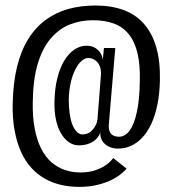

<svg xmlns="http://www.w3.org/2000/svg" viewBox="-20 -690 653 712"><path d="M273.5 3Q311.5 3 341.8 -4.5Q372 -12 394 -23Q416 -34 429.8 -45.8Q443.5 -57.5 449.5 -64.5L400 -104Q398 -101 390 -92.2Q382 -83.5 366.8 -74Q351.5 -64.5 329.8 -57.5Q308 -50.5 277.5 -50.5Q247.5 -50.5 220.5 -59.8Q193.5 -69 171.2 -88Q149 -107 133.2 -137.8Q117.5 -168.5 109 -211.5Q100.5 -254.5 101.5 -311Q102.5 -395.5 120 -453.5Q137.5 -511.5 168 -547.2Q198.5 -583 238.5 -599Q278.5 -615 325 -615Q368.5 -615 402 -602.8Q435.5 -590.5 457.5 -563.2Q479.5 -536 489.8 -493.2Q500 -450.5 498.5 -389Q497.5 -320.5 487.5 -274.5Q477.5 -228.5 460.8 -205.8Q444 -183 421.5 -183Q409.5 -183 400.2 -187.5Q391 -192 386.8 -202Q382.5 -212 383.5 -228L407.5 -512H365.5L361 -467Q361 -477 354.8 -489.5Q348.5 -502 334.8 -511.2Q321 -520.5 300.5 -520.5Q278 -520.5 256.8 -506.8Q235.5 -493 219 -466.2Q202.5 -439.5 192.8 -401Q183 -362.5 182 -313.5Q181 -276 187.5 -246Q194 -216 206.5 -195Q219 -174 235.8 -162.5Q252.5 -151 272.5 -151Q294 -151 310.8 -157.8Q327.5 -164.5 338 -175.5Q348.5 -186.5 352 -199.5Q351 -188 355 -176.8Q359 -165.5 368 -157Q377 -148.5 389.5 -143.8Q402 -139 418.5 -139Q443.5 -139 466 -149.2Q488.5 -159.5 507.5 -179.5Q526.5 -199.5 540.8 -230Q555 -260.5 563.5 -301Q572 -341.5 573 -392Q574.5 -463.5 559.2 -515.5Q544 -567.5 513.5 -602Q483 -636.5 437.8 -653Q392.5 -669.5 334 -669.5Q279.5 -669.5 233.5 -656.8Q187.5 -644 149.8 -616.5Q112 -589 85 -545.8Q58 -502.5 43.2 -442.5Q28.5 -382.5 27 -304.5Q26 -249 34.5 -204.2Q43 -159.5 58.8 -125.2Q74.5 -91 97 -66.8Q119.5 -42.5 147.2 -27Q175 -11.5 207 -4.2Q239 3 273.5 3ZM286 -191.5Q274 -191.5 264 -202Q254 -212.5 247.5 -230.2Q241 -248 238 -271.2Q235 -294.5 235 -320Q235.5 -353 241.8 -381.2Q248 -409.5 258.5 -430.8Q269 -452 281.8 -463.5Q294.5 -475 307 -475Q319.5 -475 330.8 -468.2Q342 -461.5 348.5 -448Q355 -434.5 354.5 -414.5L341.5 -248Q339 -226 323.5 -208.8Q308 -191.5 286 -191.5Z"/></svg>

Font: Anybody Condensed
Style: Regular
Weight: 400
Width: 3
Designer: Tyler Finck
Foundry: Etcetera Type Company
Version: Version 1.113;gftools[0.9.25]